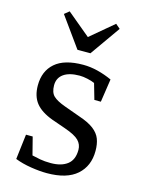

<svg xmlns="http://www.w3.org/2000/svg" viewBox="-111 -781 642 858"><g transform="rotate(15 210.0 -352.5)"><path d="M191 10Q158 10 117 3.5Q76 -3 43 -16L57 -132H88L109 -50Q125 -46 146.5 -42Q168 -38 196 -38Q245 -38 273 -59.5Q301 -81 301 -127Q301 -152 283.5 -170Q266 -188 217 -205L154 -227Q100 -247 75.5 -278Q51 -309 51 -359Q51 -425 94 -462.5Q137 -500 224 -500Q257 -500 291 -491.5Q325 -483 358 -468L342 -361H312L291 -434Q278 -440 257.5 -444.5Q237 -449 221 -449Q173 -449 147 -430.5Q121 -412 121 -378Q121 -345 137.5 -329Q154 -313 193 -299L265 -273Q310 -258 334 -239.5Q358 -221 367 -197.5Q376 -174 376 -142Q376 -72 329.5 -31Q283 10 191 10ZM181 -558 81 -697 103 -715 211 -625 318 -715 339 -697 241 -558Z"/></g></svg>

Font: Manuale
Style: Regular
Weight: 400
Designer: Eduardo Tunni / Pablo Cosgaya
Foundry: Eduardo Tunni / Pablo Cosgaya
Version: Version 1.002